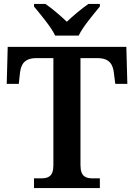

<svg xmlns="http://www.w3.org/2000/svg" viewBox="-20 -951 678 971"><path d="M259 -771H378C399 -816 454 -880 485 -918V-931H427C395 -909 348 -870 318 -841C288 -870 242 -909 210 -931H152V-918C183 -880 238 -816 259 -771ZM152 0H485V-49H450C415 -49 387 -57 387 -116V-657H473C533 -657 551 -626 556 -582L563 -527H624L619 -714H19L14 -527H75L81 -582C86 -626 104 -657 164 -657H250V-115C250 -57 222 -49 187 -49H152Z"/></svg>

Font: Noto Serif Tamil SemiBold
Style: Italic
Weight: 600
Italic angle: -12°
Designer: Indian Type Foundry, Tom Grace, and the Monotype Design Team
Foundry: Monotype Imaging Inc.
Version: Version 2.003